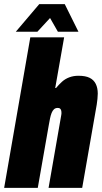

<svg xmlns="http://www.w3.org/2000/svg" viewBox="-32 -905 492 925"><path d="M-12 0 114 -725H277L234 -481H238Q252 -498 267 -511.5Q282 -525 302 -532.5Q322 -540 346 -540Q380 -540 400 -530Q420 -520 429.5 -500.5Q439 -481 439 -454Q439 -442 437.5 -428.5Q436 -415 434 -401L364 0H202L263 -350Q264 -354 264 -357Q264 -360 264 -363Q264 -370 262 -375Q260 -380 256.5 -382.5Q253 -385 246 -385Q235 -385 228 -378.5Q221 -372 216.5 -360.5Q212 -349 209 -334Q206 -319 203 -302L150 0ZM44 -752 157 -885H280L346 -752H247L195 -843H232L148 -752Z"/></svg>

Font: Archivo ExtraCondensed Black
Style: Italic
Weight: 900
Width: 2
Italic angle: -10°
Designer: Hector Gatti
Foundry: Omnibus-Type
Version: Version 2.001